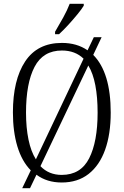

<svg xmlns="http://www.w3.org/2000/svg" viewBox="-20 -951 651 1011"><path d="M270 -784Q292 -821 313 -859Q334 -897 347 -931H421V-921Q411 -904 388.5 -876.5Q366 -849 340 -820.5Q314 -792 291 -771H270ZM142 -54Q95 -102 71.5 -180Q48 -258 48 -359Q48 -530 112.5 -627.5Q177 -725 306 -725Q385 -725 441 -686L474 -755H515L471 -662Q563 -569 563 -358Q563 -245 533.5 -162.5Q504 -80 446.5 -35Q389 10 305 10Q227 10 172 -31L138 40H97ZM420 -642Q376 -685 306 -685Q207 -685 162 -599Q117 -513 117 -358Q117 -279 130 -216Q143 -153 169 -112ZM305 -30Q405 -30 449.5 -117.5Q494 -205 494 -358Q494 -439 482 -502Q470 -565 445 -606L193 -76Q237 -30 305 -30Z"/></svg>

Font: Noto Serif Condensed Light
Style: Regular
Weight: 300
Width: 3
Designer: Monotype Design Team
Foundry: Monotype Imaging Inc.
Version: Version 2.013